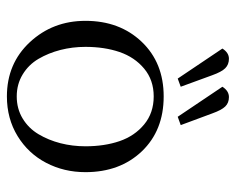

<svg xmlns="http://www.w3.org/2000/svg" viewBox="-84 -599 690 562"><g transform="rotate(90 261.0 -318.0)"><path d="M41 -223.1Q41 -323.2 102.3 -387.7Q163.6 -452.1 262.2 -452.1Q361.8 -452.1 422.9 -388.2Q483.9 -324.2 483.9 -223.1Q483.9 -160.2 456.5 -107.9Q429.2 -55.7 378.2 -24.4Q327.1 6.8 262.2 6.8Q166 6.8 103.5 -60.3Q41 -127.4 41 -223.1ZM117.2 -223.1Q117.2 -185.1 126.2 -149.9Q135.3 -114.7 152.3 -85.7Q169.4 -56.6 198 -39.3Q226.6 -22 262.2 -22Q298.3 -22 326.9 -39.3Q355.5 -56.6 372.8 -85.7Q390.1 -114.7 399.2 -149.9Q408.2 -185.1 408.2 -223.1Q408.2 -278.8 393.1 -323Q377.9 -367.2 344.2 -395Q310.5 -422.9 262.2 -422.9Q214.4 -422.9 180.9 -395Q147.5 -367.2 132.3 -323Q117.2 -278.8 117.2 -223.1ZM122.1 -624Q134.3 -643.1 151.9 -643.1Q168.9 -643.1 179.7 -632.3Q190.4 -621.6 200.2 -594.2L233.9 -502L210 -493.2ZM233.9 -624Q246.1 -643.1 264.2 -643.1Q281.2 -643.1 291.7 -632.3Q302.2 -621.6 312 -594.2L346.2 -502L321.8 -493.2Z"/></g></svg>

Font: Dihjauti
Style: Regular
Weight: 400
Designer: T. Christopher White
Version: Version 3.0.0